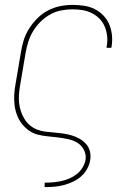

<svg xmlns="http://www.w3.org/2000/svg" viewBox="-20 -558 540 783"><path d="M162 205V187H163Q179 187 196 185.5Q213 184 229.5 180.5Q246 177 262.5 170Q279 163 293 152Q307 141 316.5 125.5Q326 110 329 93Q332 73 322.5 54Q313 35 296 24.5Q279 14 258 9.5Q237 5 216.5 2.5Q196 0 175 -2Q154 -4 134 -9Q114 -14 97.5 -26Q81 -38 69 -53.5Q57 -69 49.5 -88.5Q42 -108 39.5 -128.5Q37 -149 38 -170.5Q39 -192 43 -213L65 -343Q69 -369 76.5 -393.5Q84 -418 98.5 -441Q113 -464 132.5 -483.5Q152 -503 176 -515.5Q200 -528 225.5 -533Q251 -538 276 -538Q300 -538 323 -534.5Q346 -531 366 -521Q386 -511 401.5 -495Q417 -479 425.5 -458.5Q434 -438 436.5 -415Q439 -392 435 -368Q435 -367 434.5 -365.5Q434 -364 434 -363H414Q415 -364 415 -365Q415 -366 415 -368Q419 -388 417 -409Q415 -430 407.5 -448.5Q400 -467 386.5 -481Q373 -495 355.5 -504Q338 -513 317.5 -516.5Q297 -520 276 -520Q253 -520 229.5 -515.5Q206 -511 184.5 -499Q163 -487 145 -469Q127 -451 114.5 -430Q102 -409 95 -386.5Q88 -364 84 -340L62 -210Q59 -192 57.5 -174Q56 -156 58 -138Q60 -120 65.5 -103.5Q71 -87 80 -72.5Q89 -58 102 -47Q115 -36 131.5 -29.5Q148 -23 166 -21Q184 -19 201.5 -17.5Q219 -16 237 -13.5Q255 -11 272 -6Q289 -1 304 7.5Q319 16 330.5 28.5Q342 41 346.5 58.5Q351 76 348 94Q345 113 335.5 130.5Q326 148 310.5 161.5Q295 175 276.5 183.5Q258 192 239 197Q220 202 201 203.5Q182 205 163 205Z"/></svg>

Font: Iosevka Curly Thin Oblique
Style: Regular
Weight: 100
Italic angle: -9°
Monospace: yes
Designer: Belleve Invis
Foundry: Belleve Invis
Version: Version 11.1.0; ttfautohint (v1.8.3)